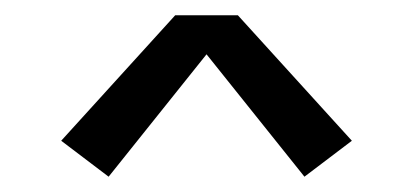

<svg xmlns="http://www.w3.org/2000/svg" viewBox="-20 -704 540 251"><path d="M122 -473 60 -520 209 -684H291L440 -520L378 -473L250 -633Z"/></svg>

Font: Iosevka Julsh Curly
Style: Regular
Weight: 400
Designer: Belleve Invis
Foundry: Belleve Invis
Version: Version 15.0.2; ttfautohint (v1.8.4)